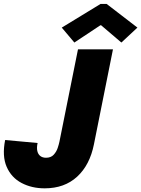

<svg xmlns="http://www.w3.org/2000/svg" viewBox="-22 -978 739 1005"><path d="M211.9 7.8Q144 7.8 90.8 -20.3Q37.6 -48.3 12.9 -104.7Q-11.7 -161.1 4.9 -245.1L174.8 -229.5Q169.4 -205.1 173.3 -187.7Q177.2 -170.4 189 -161.4Q200.7 -152.3 218.8 -152.3Q244.6 -152.3 259 -168Q273.4 -183.6 280 -203.6Q286.6 -223.6 289.1 -236.3L386.2 -719.7H569.3L469.7 -222.7Q448.2 -114.3 381.8 -53.2Q315.4 7.8 211.9 7.8ZM367.2 -755.4 301.3 -833.5 504.4 -957.5H536.1L697.3 -833.5L613.3 -755.4L507.3 -845.7H503.4Z"/></svg>

Font: Reddit Sans Black
Style: Italic
Weight: 900
Italic angle: -11.25°
Designer: Stephen Hutchings
Version: Version 1.013